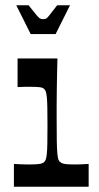

<svg xmlns="http://www.w3.org/2000/svg" viewBox="-20 -712 377 732"><path d="M33 0V-87Q49 -86 63 -85.5Q77 -85 91 -85Q119 -85 131 -87Q143 -89 148 -94Q152 -97 154.5 -104Q157 -111 158.5 -125.5Q160 -140 160.5 -165.5Q161 -191 161 -234Q161 -275 160.5 -301Q160 -327 158.5 -341.5Q157 -356 154.5 -363Q152 -370 148 -373Q143 -378 132 -379.5Q121 -381 97 -381Q84 -381 72.5 -381Q61 -381 47 -380V-489H199Q198 -459 197.5 -427.5Q197 -396 196.5 -365.5Q196 -335 196 -307.5Q196 -280 196 -259Q196 -207 196.5 -176Q197 -145 198.5 -128Q200 -111 202.5 -104Q205 -97 210 -94Q215 -89 226 -87Q237 -85 266 -85Q278 -85 291 -85.5Q304 -86 318 -87V0ZM97 -582 42 -692H89Q110 -665 119.5 -654Q129 -643 134 -641Q139 -639 144 -639Q151 -639 155.5 -641Q160 -643 168.5 -654Q177 -665 198 -692H247L192 -582Z"/></svg>

Font: Ojuju SemiBold
Style: Regular
Weight: 600
Designer: Chisaokwu Joboson, Mirko Velimirovic
Foundry: Udi Foundry
Version: Version 1.000